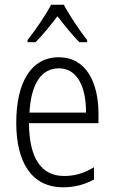

<svg xmlns="http://www.w3.org/2000/svg" viewBox="-20 -785 485 815"><path d="M251 -765H197C174 -721 129 -655 97 -615V-606H131C160 -634 195 -679 224 -716C253 -678 287 -636 317 -606H350V-615C323 -648 275 -719 251 -765ZM230 -542C111 -542 49 -434 49 -264C49 -99 112 10 248 10C299 10 340 -2 379 -23V-75C335 -49 297 -38 252 -38C154 -38 104 -115 103 -262H398V-303C398 -434 346 -542 230 -542ZM230 -495C310 -495 346 -412 345 -307H105C112 -432 157 -495 230 -495Z"/></svg>

Font: Noto Sans Armenian Condensed Light
Style: Regular
Weight: 300
Width: 3
Designer: Monotype Design Team
Foundry: Monotype Imaging Inc.
Version: Version 2.008